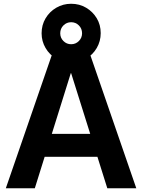

<svg xmlns="http://www.w3.org/2000/svg" viewBox="-20 -1000 755 1020"><path d="M11 0 263 -730H452L704 0H550L358 -611H356L165 0ZM158 -167V-289H558V-167ZM358 -667Q315 -667 279 -688Q243 -709 222 -745Q201 -781 201 -823Q201 -867 222 -902.5Q243 -938 279 -959Q315 -980 358 -980Q402 -980 437.5 -959Q473 -938 494 -903Q515 -868 515 -824Q515 -781 494 -745Q473 -709 437 -688Q401 -667 358 -667ZM358 -765Q382 -765 399 -782Q416 -799 416 -823Q416 -848 399 -865Q382 -882 358 -882Q334 -882 317 -865Q300 -848 300 -823Q300 -799 317 -782Q334 -765 358 -765Z"/></svg>

Font: M PLUS 2 Thin
Style: Bold
Weight: 700
Version: Version 1.001